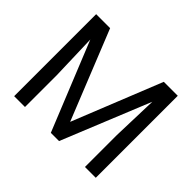

<svg xmlns="http://www.w3.org/2000/svg" viewBox="-152 -944 1177 1177"><g transform="rotate(45 436.5 -355.5)"><path d="M82.5 -710.9H203.6L436.5 -131.3L668.9 -710.9H790V0H696.3V-277.3L705.6 -574.7L471.7 0H400.4L167 -575.7L176.3 -277.3V0H82.5Z"/></g></svg>

Font: Vazirmatn UI
Style: Regular
Weight: 400
Designer: Saber Rastikerdar
Foundry: Saber Rastikerdar
Version: Version 33.003